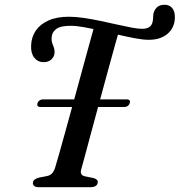

<svg xmlns="http://www.w3.org/2000/svg" viewBox="-20 -782 751 802"><path d="M136.6 -351.2Q138.9 -358.3 145.1 -362.6Q151.2 -366.9 159.5 -366.9H509.5Q518 -366.9 521.3 -362.6Q524.5 -358.3 522 -351.2Q519.7 -343.7 513.6 -339.3Q507.4 -335 498.9 -335H148.7Q140.7 -335 137.5 -339.3Q134.3 -343.7 136.6 -351.2ZM268.5 -712.1Q296.1 -712.1 330.2 -707.1Q364.2 -702 400.1 -694.5Q435.9 -687 469.4 -679.4Q502.8 -671.8 529.9 -666.7Q556.9 -661.7 573 -661.7Q591.4 -661.7 601.7 -667.8Q612 -673.9 615.9 -685.5Q618.9 -694.3 619.2 -703.4Q619.4 -712.6 620.4 -721.8Q623.5 -739.5 634.9 -750.8Q646.2 -762.1 668.2 -762.1Q686.6 -762.1 698.7 -749Q710.7 -735.8 710.5 -709.6Q710.1 -667.2 680.5 -641.4Q650.9 -615.7 601.1 -615.7Q579.1 -615.7 546.8 -621.6Q514.4 -627.6 477.1 -636.3Q439.8 -645 402.1 -653.7Q364.4 -662.4 331.5 -668.3Q298.5 -674.3 275.3 -674.3Q232.5 -674.3 214.4 -660.5Q196.3 -646.7 195.5 -623Q194.9 -611.4 198.1 -602.2Q201.3 -593 204.8 -584Q208.3 -575.1 208 -563.9Q207.8 -546.8 195.2 -534.4Q182.5 -522 161.7 -522.3Q137.5 -522.6 122.9 -541.3Q108.4 -560.1 110 -592.1Q111 -626.6 129.2 -653.7Q147.5 -680.9 182.5 -696.5Q217.5 -712.1 268.5 -712.1ZM319.3 -74.6Q315.5 -61.1 320 -54.5Q324.4 -47.9 334.9 -45.5L371.9 -38Q390.4 -32 388.3 -19.6Q387.1 -9.5 378.9 -4.8Q370.7 0 356.8 0H141.9Q128.8 0 123 -5.1Q117.1 -10.1 117.4 -17.8Q118 -26.6 124.5 -31.8Q131 -36.9 142 -39.9L176.7 -46.7Q188.9 -49.2 197 -57.4Q205.1 -65.6 210.5 -82.6Q216.9 -103.8 227.5 -141Q238.1 -178.2 251.1 -225.6Q264.2 -273 278.7 -325.8Q293.3 -378.6 307.7 -431.8Q322.2 -484.9 335.4 -533.2Q348.7 -581.4 359.3 -620.1Q369.9 -658.8 376.5 -682.3L480 -662.6Q472.8 -638.5 462 -599.6Q451.2 -560.8 438 -512.6Q424.8 -464.5 410.5 -411.8Q396.2 -359 382.2 -307.3Q368.1 -255.5 355.8 -209.5Q343.5 -163.4 334 -128.3Q324.5 -93.2 319.3 -74.6Z"/></svg>

Font: Fraunces
Style: Italic
Weight: 900
Italic angle: -16°
Version: Version 1.000;[0bf87f6ff]